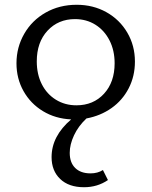

<svg xmlns="http://www.w3.org/2000/svg" viewBox="-20 -494 635 804"><path d="M272 146Q272 187 295 209.5Q318 232 359 232Q389 232 411 218L432 260Q388 290 332 290Q268 290 232 255.5Q196 221 196 164Q196 76 278 6Q212 3 160 -28.5Q108 -60 78.5 -112.5Q49 -165 49 -229Q49 -296 81.5 -352.5Q114 -409 171.5 -441.5Q229 -474 301 -474Q370 -474 425.5 -443Q481 -412 513 -357.5Q545 -303 545 -236Q545 -175 519 -124.5Q493 -74 447 -41.5Q401 -9 342 2Q308 34 290 72.5Q272 111 272 146ZM300 -53Q371 -53 415.5 -101.5Q460 -150 460 -229Q460 -283 438.5 -325Q417 -367 379.5 -390.5Q342 -414 294 -414Q224 -414 179 -365.5Q134 -317 134 -237Q134 -183 155 -141.5Q176 -100 214 -76.5Q252 -53 300 -53Z"/></svg>

Font: Ysabeau SC Medium
Style: Regular
Weight: 500
Designer: Christian Thalmann (Catharsis Fonts)
Version: Version 0.003